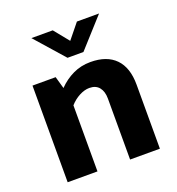

<svg xmlns="http://www.w3.org/2000/svg" viewBox="-126 -793 827 896"><g transform="rotate(-20 287.0 -345.0)"><path d="M206 0H58V-480H173L190 -420Q222 -453 262 -472Q302 -491 349 -491Q430 -491 473 -447Q516 -403 516 -318V0H368V-303Q368 -338 351.5 -358.5Q335 -379 303 -379Q279 -379 252.5 -365Q226 -351 206 -328ZM129 -690H235L295 -616L355 -690H465L335 -546H256Z"/></g></svg>

Font: Mukta ExtraBold
Style: Regular
Weight: 800
Designer: Girish Dalvi and Yashodeep Gholap
Foundry: Ek Type
Version: Version 2.538;PS 1.002;hotconv 16.6.51;makeotf.lib2.5.65220;